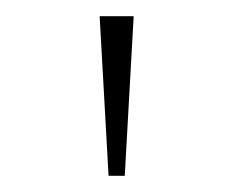

<svg xmlns="http://www.w3.org/2000/svg" viewBox="-20 -734 288 237"><path d="M114 -517H134L145 -714H103Z"/></svg>

Font: Noto Serif Devanagari Condensed Thin
Style: Regular
Weight: 100
Width: 3
Designer: Universal Thirst, Indian Type Foundry and the Monotype Design Team
Foundry: Monotype Imaging Inc.
Version: Version 2.004